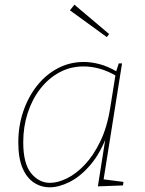

<svg xmlns="http://www.w3.org/2000/svg" viewBox="-20 -792 619 818"><path d="M192 6Q155 6 124.5 -14Q94 -34 76 -76Q58 -118 58 -185Q58 -255 79 -317Q100 -379 137.5 -426.5Q175 -474 226 -501Q277 -528 337 -528Q369 -528 405 -518.5Q441 -509 481 -485L473 -482L486 -522H500L420 -19L413 -29L506 -17L504 -2L397 2L432 -220L438 -221Q409 -141 366 -90.5Q323 -40 277 -17Q231 6 192 6ZM193 -13Q226 -13 265 -32Q304 -51 341 -90Q378 -129 407.5 -190Q437 -251 450 -335L473 -479L478 -467Q441 -489 405.5 -499Q370 -509 336 -509Q280 -509 233 -483.5Q186 -458 151.5 -413.5Q117 -369 98 -310.5Q79 -252 79 -186Q79 -95 112.5 -54Q146 -13 193 -13ZM297 -772 445 -647 435 -634 278 -748Z"/></svg>

Font: Bitter Thin
Style: Italic
Weight: 100
Italic angle: -9°
Designer: Sol Matas, and Bitter project Authors
Foundry: Sol Matas
Version: Version 2.002